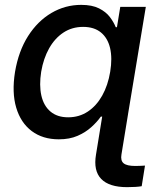

<svg xmlns="http://www.w3.org/2000/svg" viewBox="-20 -564 645 792"><path d="M504.4 208Q430.2 208 397.5 174.1Q364.7 140.1 376 73.7L403.3 -93.8H508.3L481 73.2Q476.6 98.6 490 109.6Q503.4 120.6 538.1 120.6Q546.9 120.6 558.1 120.1Q569.3 119.6 578.1 119.1L564.5 204.1Q553.7 206.1 538.3 207Q522.9 208 504.4 208ZM222.7 10.7Q156.2 10.7 110.8 -23.4Q65.4 -57.6 46.9 -119.9Q28.3 -182.1 42 -267.6Q56.6 -353.5 95.9 -415.3Q135.3 -477.1 192.1 -510.5Q249 -543.9 314.9 -543.9Q359.9 -543.9 388.4 -529.5Q417 -515.1 433.1 -493.9Q449.2 -472.7 457.5 -451.7H462.4L476.1 -535.6H581.5L492.7 0H389.2L402.8 -83H396Q380.4 -61 356.7 -39.6Q333 -18.1 300 -3.7Q267.1 10.7 222.7 10.7ZM261.2 -80.1Q306.6 -80.1 342.3 -103.8Q377.9 -127.4 401.6 -169.7Q425.3 -211.9 434.6 -268.1Q443.8 -324.2 434.1 -365.7Q424.3 -407.2 396.2 -430.2Q368.2 -453.1 322.8 -453.1Q277.3 -453.1 241.7 -429.7Q206.1 -406.2 182.6 -364.5Q159.2 -322.8 149.9 -268.1Q141.1 -212.4 150.6 -169.9Q160.2 -127.4 188.2 -103.8Q216.3 -80.1 261.2 -80.1Z"/></svg>

Font: Inter 20pt Medium
Style: Italic
Weight: 500
Italic angle: -9.3988°
Version: Version 4.001;git-66647c0bb